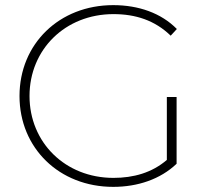

<svg xmlns="http://www.w3.org/2000/svg" viewBox="-20 -724 814 748"><path d="M668 -346H630V-101C572 -51 500 -31 422 -31C234 -31 95 -169 95 -350C95 -531 234 -669 422 -669C508 -669 583 -645 645 -585L669 -611C608 -673 520 -704 421 -704C211 -704 56 -553 56 -350C56 -147 211 4 421 4C517 4 605 -26 668 -86Z"/></svg>

Font: Montserrat-Alt1 ExtLt
Style: Regular
Weight: 200
Designer: Differentunic
Foundry: Differentunic
Version: Version 7.222